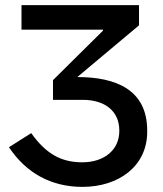

<svg xmlns="http://www.w3.org/2000/svg" viewBox="-20 -720 637 750"><path d="M302 10C444 10 555 -71 555 -205V-210C555 -369 434 -419 282 -419L523 -621V-700H64V-604H382V-600L187 -407V-330H303C392 -330 446 -284 446 -211V-208C446 -135 388 -86 301 -86C218 -86 159 -120 102 -200L15 -145C82 -44 180 10 302 10Z"/></svg>

Font: Fixel Display Medium
Style: Regular
Weight: 500
Designer: AlfaBravo + MacPaw
Foundry: Kyrylo Tkachov, Marchela Mozhyna, Serhii Makarenko, Maria Weinstein, Zakhar Kryvoshyya
Version: Version 1.211